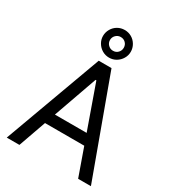

<svg xmlns="http://www.w3.org/2000/svg" viewBox="-223 -1081 1092 1206"><g transform="rotate(30 323.0 -478.0)"><path d="M17.6 0 276.4 -707H369.1L627.9 0H535.2L325.2 -592.8H319.3L109.4 0ZM503.9 -276.4V-199.2H141.6V-276.4ZM221.7 -855.5Q221.7 -882.8 235.4 -906.2Q249 -929.7 272 -942.9Q294.9 -956.1 322.3 -956.1Q349.6 -956.1 372.6 -942.9Q395.5 -929.7 409.2 -906.2Q422.9 -882.8 422.9 -855.5Q422.9 -829.1 409.2 -806.2Q395.5 -783.2 372.6 -769.5Q349.6 -755.9 322.3 -755.9Q294.9 -755.9 272 -769.5Q249 -783.2 235.4 -806.2Q221.7 -829.1 221.7 -855.5ZM372.1 -855.5Q372.1 -877 357.9 -891.1Q343.8 -905.3 322.3 -905.3Q301.8 -905.3 287.1 -890.6Q272.5 -876 272.5 -855.5Q272.5 -835 287.1 -820.3Q301.8 -805.7 322.3 -805.7Q343.8 -805.7 357.9 -820.3Q372.1 -835 372.1 -855.5Z"/></g></svg>

Font: Pretendard Std Variable
Style: Regular
Weight: 400
Designer: Base glyphs from Inter by Rasmus Andersson; Hangeul glyphs from Noto Sans CJK(Source Han Sans) by Jang Soo-young and Kan
Foundry: Kil Hyung-jin
Version: Version 1.309;Glyphs 3.2 (3225)